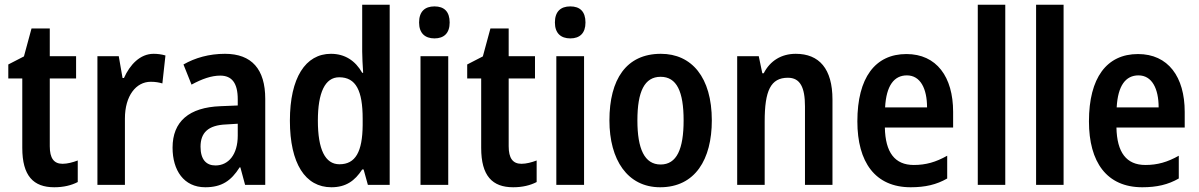

<svg xmlns="http://www.w3.org/2000/svg" viewBox="-20 -780 5057 810"><path d="M244 -89C207 -89 190 -113 190 -163V-449H301V-543H190V-660H113L81 -542L15 -508V-449H74V-156C74 -38 121 10 209 10C248 10 281 2 308 -12V-103C287 -95 264 -89 244 -89Z M628 -553C571 -553 528 -507 503 -451H497L481 -543H391V0H507V-280C507 -376 554 -435 616 -435C636 -435 652 -432 665 -428L678 -546C661 -551 644 -553 628 -553Z M929 -553C862 -553 803 -536 754 -508L788 -423C832 -447 872 -461 909 -461C958 -461 983 -430 983 -361V-335L910 -332C778 -327 708 -268 708 -157C708 -62 755 10 846 10C915 10 955 -17 991 -74H994L1014 0H1099V-363C1099 -488 1042 -553 929 -553ZM934 -255 983 -258V-208C983 -128 944 -82 889 -82C850 -82 826 -107 826 -161C826 -220 858 -252 934 -255Z M1378 10C1439 10 1477 -17 1508 -65H1514L1532 0H1624V-760H1508V-563C1508 -539 1510 -506 1512 -473H1508C1479 -524 1435 -553 1376 -553C1269 -553 1203 -452 1203 -271C1203 -90 1268 10 1378 10ZM1412 -87C1352 -87 1321 -149 1321 -271C1321 -389 1351 -454 1411 -454C1482 -454 1510 -397 1510 -279V-252C1509 -140 1480 -87 1412 -87Z M1813 -753C1772 -753 1748 -731 1748 -685C1748 -640 1773 -618 1813 -618C1853 -618 1877 -640 1877 -685C1877 -731 1854 -753 1813 -753ZM1871 -543H1754V0H1871Z M2180 -89C2143 -89 2126 -113 2126 -163V-449H2237V-543H2126V-660H2049L2017 -542L1951 -508V-449H2010V-156C2010 -38 2057 10 2145 10C2184 10 2217 2 2244 -12V-103C2223 -95 2200 -89 2180 -89Z M2386 -753C2345 -753 2321 -731 2321 -685C2321 -640 2346 -618 2386 -618C2426 -618 2450 -640 2450 -685C2450 -731 2427 -753 2386 -753ZM2444 -543H2327V0H2444Z M2983 -272C2983 -454 2898 -553 2768 -553C2622 -553 2551 -445 2551 -272C2551 -106 2627 10 2765 10C2913 10 2983 -108 2983 -272ZM2669 -272C2669 -394 2699 -456 2767 -456C2835 -456 2864 -394 2864 -272C2864 -151 2835 -86 2767 -86C2699 -86 2669 -152 2669 -272Z M3337 -553C3277 -553 3229 -524 3202 -471H3196L3181 -543H3090V0H3206V-268C3206 -397 3231 -452 3304 -452C3356 -452 3376 -411 3376 -331V0H3492V-360C3492 -490 3436 -553 3337 -553Z M3804 -552C3672 -552 3597 -452 3597 -268C3597 -96 3672 10 3822 10C3883 10 3931 -1 3976 -27V-123C3928 -96 3886 -84 3835 -84C3755 -84 3715 -137 3713 -242H4001V-308C4001 -456 3931 -552 3804 -552ZM3806 -462C3863 -462 3891 -406 3891 -327H3714C3719 -419 3752 -462 3806 -462Z M4221 0V-760H4105V0Z M4467 0V-760H4351V0Z M4781 -552C4649 -552 4574 -452 4574 -268C4574 -96 4649 10 4799 10C4860 10 4908 -1 4953 -27V-123C4905 -96 4863 -84 4812 -84C4732 -84 4692 -137 4690 -242H4978V-308C4978 -456 4908 -552 4781 -552ZM4783 -462C4840 -462 4868 -406 4868 -327H4691C4696 -419 4729 -462 4783 -462Z"/></svg>

Font: Noto Sans Ethiopic Cond SemBd
Style: Regular
Weight: 600
Width: 3
Designer: Monotype Design Team
Foundry: Monotype Imaging Inc.
Version: Version 2.102